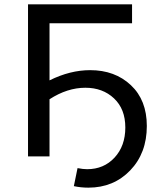

<svg xmlns="http://www.w3.org/2000/svg" viewBox="-20 -720 743 884"><path d="M208 -350Q303 -397 395 -397Q509 -397 582.5 -328Q656 -259 656 -140Q656 -15 579.5 64.5Q503 144 387 144Q352 144 320 137L337 54Q362 59 381 59Q458 59 507.5 5.5Q557 -48 557 -133Q557 -218 505 -267Q453 -316 373 -316Q290 -316 208 -263V0H109V-700H588V-613H208Z"/></svg>

Font: Montserrat
Style: Regular
Weight: 500
Designer: Julieta Ulanovsky
Foundry: Julieta Ulanovsky
Version: Version 7.200;PS 007.200;hotconv 1.0.88;makeotf.lib2.5.64775